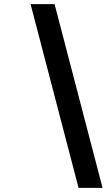

<svg xmlns="http://www.w3.org/2000/svg" viewBox="-20 -815 523 936"><path d="M480 101 246 -795H129L363 101Z"/></svg>

Font: Brisa Sans Medium
Style: Italic
Weight: 600
Italic angle: -8°
Designer: Dalton Maag Ltd
Foundry: Dalton Maag Ltd
Version: Version 1.101;July 10, 2019;FontCreator 11.5.0.2425 64-bit